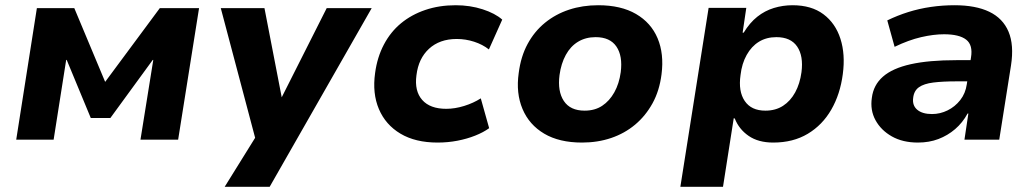

<svg xmlns="http://www.w3.org/2000/svg" viewBox="-20 -534 3960 734"><path d="M42 0 121 -503H264L382 -221L591 -503H741L661 0H517L566 -305H564L402 -83H327L235 -305H233L185 0Z M839 180 972 -34 966 33 824 -503H991L1057 -162L1229 -503H1401L1011 180Z M1653 11Q1568 11 1511 -23Q1454 -57 1428.5 -117Q1403 -177 1414 -255Q1422 -315 1447.5 -363.5Q1473 -412 1513 -445Q1553 -478 1606 -496Q1659 -514 1722 -514Q1777 -514 1825 -498.5Q1873 -483 1900 -459L1849 -345Q1825 -364 1792.5 -374.5Q1760 -385 1726 -385Q1693 -385 1666.5 -375.5Q1640 -366 1620 -347.5Q1600 -329 1588 -304Q1576 -279 1572 -246Q1564 -186 1594 -152Q1624 -118 1686 -118Q1719 -118 1754.5 -129Q1790 -140 1818 -158L1850 -44Q1828 -28 1796.5 -15.5Q1765 -3 1728.5 4Q1692 11 1653 11Z M2205 11Q2118 11 2060.5 -23Q2003 -57 1977.5 -117.5Q1952 -178 1963 -255Q1971 -318 1997 -366Q2023 -414 2063.5 -447Q2104 -480 2155.5 -497Q2207 -514 2267 -514Q2354 -514 2411.5 -480.5Q2469 -447 2494 -387.5Q2519 -328 2509 -250Q2501 -187 2474.5 -139Q2448 -91 2408 -57.5Q2368 -24 2316.5 -6.5Q2265 11 2205 11ZM2215 -111Q2254 -111 2282 -129.5Q2310 -148 2328.5 -181Q2347 -214 2353 -258Q2361 -320 2336.5 -356Q2312 -392 2257 -392Q2219 -392 2190 -374.5Q2161 -357 2143 -324Q2125 -291 2119 -247Q2111 -185 2135.5 -148Q2160 -111 2215 -111Z M2581 180 2689 -504H2833L2819 -409H2823Q2846 -447 2875 -470Q2904 -493 2938.5 -503.5Q2973 -514 3010 -514Q3082 -514 3128 -479.5Q3174 -445 3193 -385.5Q3212 -326 3202 -251Q3192 -174 3158 -115Q3124 -56 3068 -22.5Q3012 11 2936 11Q2879 11 2842 -14.5Q2805 -40 2789 -81L2785 -82L2744 180ZM2906 -111Q2945 -111 2973.5 -129.5Q3002 -148 3020 -181Q3038 -214 3044 -258Q3052 -320 3027.5 -356Q3003 -392 2948 -392Q2910 -392 2881.5 -374.5Q2853 -357 2834.5 -324Q2816 -291 2811 -247Q2802 -185 2827 -148Q2852 -111 2906 -111Z M3489 11Q3431 11 3389.5 -12.5Q3348 -36 3327 -74.5Q3306 -113 3313 -160Q3319 -209 3355.5 -241Q3392 -273 3461.5 -288.5Q3531 -304 3636 -304H3710L3698 -223H3636Q3584 -223 3548 -218.5Q3512 -214 3493 -200.5Q3474 -187 3471 -160Q3467 -131 3486.5 -114.5Q3506 -98 3543 -98Q3574 -98 3602.5 -112Q3631 -126 3651 -151.5Q3671 -177 3676 -212L3692 -314Q3700 -362 3673.5 -382.5Q3647 -403 3589 -403Q3549 -403 3501.5 -392Q3454 -381 3400 -355L3372 -456Q3411 -475 3452.5 -488Q3494 -501 3538.5 -507.5Q3583 -514 3629 -514Q3710 -514 3762 -489Q3814 -464 3835.5 -413Q3857 -362 3845 -284L3800 0H3667L3682 -100H3679Q3660 -65 3631.5 -40.5Q3603 -16 3567.5 -2.5Q3532 11 3489 11Z"/></svg>

Font: Nunito Sans 7pt ExtraBold
Style: Italic
Weight: 800
Italic angle: -9°
Designer: Vernon Adams
Foundry: Vernon Adams
Version: Version 3.101;gftools[0.9.27]